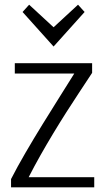

<svg xmlns="http://www.w3.org/2000/svg" viewBox="-20 -797 447 817"><path d="M381 0V-43H102C163 -163 249 -301 316 -402L372 -487V-528H43V-484H296C226 -371 96 -171 27 -35V0ZM208 -599 340 -746 312 -777 208 -681 104 -777 76 -746Z"/></svg>

Font: Repo Light
Style: Regular
Weight: 300
Designer: Stefan Peev
Foundry: Context Ltd
Version: Version 001.502